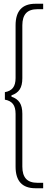

<svg xmlns="http://www.w3.org/2000/svg" viewBox="-20 -758 251 1023"><path d="M63 130V-151Q63 -186 49 -204Q35 -222 6 -227V-267Q35 -272 49 -290Q63 -308 63 -342V-623Q63 -738 169 -738H210V-709H180Q138 -709 118.5 -687.5Q99 -666 99 -623V-341Q99 -303 85 -281.5Q71 -260 41 -250V-243Q71 -233 85 -211.5Q99 -190 99 -152V130Q99 173 118.5 194.5Q138 216 180 216H210V245H169Q63 245 63 130Z"/></svg>

Font: Hanken Grotesk ExtraLight
Style: Regular
Weight: 200
Designer: Alfredo Marco Pradil
Foundry: Hanken Design Co.
Version: Version 3.014